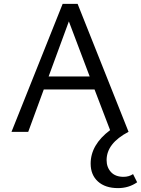

<svg xmlns="http://www.w3.org/2000/svg" viewBox="-20 -678 725 987"><path d="M664 217 685 259Q642 289 587 289Q521 289 483.5 255Q446 221 446 163Q446 66 546 -9L466 -218H205L125 0H39L302 -658H379L641 0H640Q528 59 528 145Q528 182 550.5 206.5Q573 231 615 231Q643 231 664 217ZM230 -285H441L334 -568Z"/></svg>

Font: EauTestText Medium
Style: Regular
Weight: 500
Designer: Christian Thalmann (Catharsis Fonts)
Version: Version 0.001;PS 000.001;hotconv 1.0.88;makeotf.lib2.5.64775